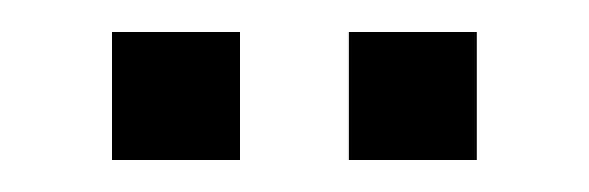

<svg xmlns="http://www.w3.org/2000/svg" viewBox="-20 -680 368 120"><path d="M198 -660H278V-580H198ZM50 -660H130V-580H50Z"/></svg>

Font: Uncut Sans Variable
Style: Regular
Weight: 400
Designer: Kasper Nordkvist
Foundry: UNCUT.wtf
Version: Version 1.304;Glyphs 3.2 (3246)